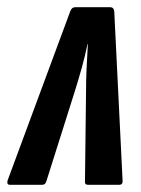

<svg xmlns="http://www.w3.org/2000/svg" viewBox="-45 -511 391 531"><path d="M-18 0Q-27 0 -24 -12L149 -479Q153 -491 163 -491H260Q270 -491 271 -479L294 -12Q295 0 285 0H198Q189 0 190 -9L193 -262Q193 -291 194.5 -323Q196 -355 198 -389H197Q190 -355 181 -323Q172 -291 163 -262L83 -9Q80 0 72 0Z"/></svg>

Font: Sofia Sans Extra Condensed
Style: Bold Italic
Weight: 700
Italic angle: -9°
Designer: Botio Nikoltchev, Ani Petrova
Foundry: lettersoup
Version: Version 4.101